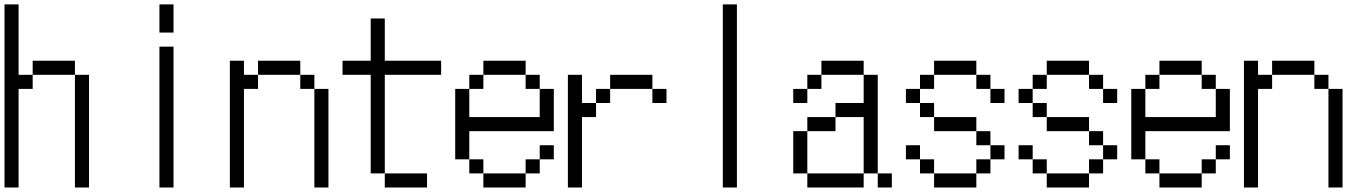

<svg xmlns="http://www.w3.org/2000/svg" viewBox="-20 -832 6040 852"><path d="M0 -812.5H62.5V-500H125V-437.5H62.5V0H0ZM312.5 -500H375V0H312.5ZM125 -562.5H312.5V-500H125Z M687.5 -625H750V0H687.5ZM687.5 -812.5H750V-687.5H687.5Z M1000 -562.5H1062.5V-500H1125V-437.5H1062.5V0H1000ZM1375 -437.5H1437.5V0H1375ZM1312.5 -500H1375V-437.5H1312.5V-500H1125V-562.5H1312.5Z M1687.5 -62.5H1875V0H1687.5V-62.5H1625V-500H1500V-562.5H1625V-750H1687.5V-562.5H1937.5V-500H1687.5Z M2125 -62.5H2312.5V0H2125V-62.5H2062.5V-125H2125ZM2312.5 -125H2375V-62.5H2312.5ZM2000 -437.5H2062.5V-312.5H2375V-437.5H2437.5V-250H2062.5V-125H2000ZM2375 -187.5H2437.5V-125H2375ZM2062.5 -500H2125V-437.5H2062.5ZM2312.5 -500H2375V-437.5H2312.5V-500H2125V-562.5H2312.5Z M2500 -500H2562.5V-375H2625V-312.5H2562.5V0H2500ZM2625 -437.5H2687.5V-375H2625ZM2875 -437.5H2937.5V-375H2875V-437.5H2687.5V-500H2875Z M3187.5 -812.5H3250V0H3187.5Z M3562.5 -62.5H3812.5V0H3562.5V-62.5H3500V-250H3562.5ZM3875 -62.5H3937.5V0H3875V-62.5H3812.5V-312.5H3687.5V-375H3812.5V-500H3875ZM3562.5 -312.5H3687.5V-250H3562.5ZM3500 -437.5H3562.5V-375H3500ZM3562.5 -500H3625V-437.5H3562.5ZM3625 -562.5H3812.5V-500H3625Z M4125 -62.5H4312.5V0H4125V-62.5H4062.5V-125H4125ZM4312.5 -125H4375V-62.5H4312.5ZM4000 -187.5H4062.5V-125H4000ZM4375 -187.5H4437.5V-125H4375V-187.5H4312.5V-250H4375ZM4125 -312.5H4312.5V-250H4125V-312.5H4062.5V-375H4125ZM4000 -437.5H4062.5V-375H4000ZM4375 -437.5H4437.5V-375H4375V-437.5H4312.5V-500H4375ZM4062.5 -500H4125V-437.5H4062.5ZM4125 -562.5H4312.5V-500H4125Z M4625 -62.5H4812.5V0H4625V-62.5H4562.5V-125H4625ZM4812.5 -125H4875V-62.5H4812.5ZM4500 -187.5H4562.5V-125H4500ZM4875 -187.5H4937.5V-125H4875V-187.5H4812.5V-250H4875ZM4625 -312.5H4812.5V-250H4625V-312.5H4562.5V-375H4625ZM4500 -437.5H4562.5V-375H4500ZM4875 -437.5H4937.5V-375H4875V-437.5H4812.5V-500H4875ZM4562.5 -500H4625V-437.5H4562.5ZM4625 -562.5H4812.5V-500H4625Z M5125 -62.5H5312.5V0H5125V-62.5H5062.5V-125H5125ZM5312.5 -125H5375V-62.5H5312.5ZM5000 -437.5H5062.5V-312.5H5375V-437.5H5437.5V-250H5062.5V-125H5000ZM5375 -187.5H5437.5V-125H5375ZM5062.5 -500H5125V-437.5H5062.5ZM5312.5 -500H5375V-437.5H5312.5V-500H5125V-562.5H5312.5Z M5500 -562.5H5562.5V-500H5625V-437.5H5562.5V0H5500ZM5875 -437.5H5937.5V0H5875ZM5812.5 -500H5875V-437.5H5812.5V-500H5625V-562.5H5812.5Z"/></svg>

Font: HE실루아
Style: regular
Weight: 500
Monospace: yes
Designer: Taeyun An (WindowsTiger)
Version: v1